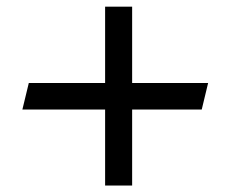

<svg xmlns="http://www.w3.org/2000/svg" viewBox="-20 -702 704 586"><path d="M300.8 -367.7H48.3L67.9 -448.7H300.8V-681.6H383.3V-448.7H615.2L595.7 -367.7H383.3V-135.7H300.8Z"/></svg>

Font: Metamorphous
Style: Regular
Weight: 400
Designer: James Grieshaber
Foundry: James Grieshaber
Version: Version 1.001